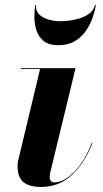

<svg xmlns="http://www.w3.org/2000/svg" viewBox="-20 -730 406 760"><path d="M123 -710Q120 -688.5 133.8 -674.2Q147.5 -660 171 -653Q194.5 -646 219.5 -646Q244.5 -646 274 -651.8Q303.5 -657.5 326.5 -671.5Q349.5 -685.5 356 -710H359.5Q356 -687 346.5 -659.8Q337 -632.5 320 -607.8Q303 -583 276 -567Q249 -551 209.5 -551Q174 -551 153.8 -567Q133.5 -583 125 -607.8Q116.5 -632.5 116.2 -659.8Q116 -687 119.5 -710ZM345.5 -163Q317 -87.5 266 -38.8Q215 10 143 10Q96.5 10 73 -9Q49.5 -28 49.5 -72.5Q49.5 -76.5 50 -83.5Q50.5 -90.5 52 -95L138.5 -456.5H62.5V-460H279L179 -47.5Q178 -43 177.2 -38Q176.5 -33 176.5 -29.5Q176.5 -21 180.8 -14.5Q185 -8 194.5 -8Q233.5 -8 275.2 -51.2Q317 -94.5 343 -164.5Z"/></svg>

Font: Bodoni* 48pt
Style: Bold Italic
Weight: 700
Italic angle: -13°
Version: Version 2.3